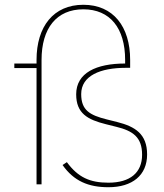

<svg xmlns="http://www.w3.org/2000/svg" viewBox="-20 -772 685 804"><path d="M596 -125C596 -211 546 -242 471 -261L427 -272C355 -290 320 -311 320 -378C320 -455 400 -488 507 -488H525V-521C525 -661 454 -752 329 -752C204 -752 133 -661 133 -521V-506H40V-487H133V0H154V-521C154 -654 217 -733 329 -733C441 -733 504 -654 504 -521V-506C383 -506 299 -467 299 -377C299 -297 347 -271 423 -252L467 -241C537 -224 575 -197 575 -124C575 -49 525 -7 434 -7C357 -7 307 -29 260 -93L242 -81C289 -14 350 12 434 12C534 12 596 -38 596 -125Z"/></svg>

Font: IBM Plex Arabic Thin
Style: Regular
Weight: 100
Designer: Mike Abbink, Paul van der Laan, Pieter van Rosmalen, Wael Morcos, Khajak Apelian
Foundry: Bold Monday
Version: Version 1.0